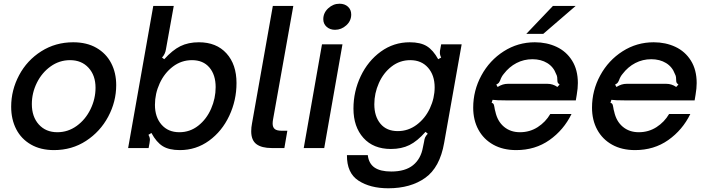

<svg xmlns="http://www.w3.org/2000/svg" viewBox="-20 -795 3798 1031"><path d="M40 -222Q40 -311 82.5 -391Q125 -471 201.5 -519.5Q278 -568 373 -568Q446 -568 498 -538Q550 -508 577 -456Q604 -404 604 -338Q604 -249 561 -168.5Q518 -88 442 -38.5Q366 11 270 11Q198 11 146 -19Q94 -49 67 -101.5Q40 -154 40 -222ZM493 -324Q493 -390 455.5 -431Q418 -472 356 -472Q299 -472 252 -438.5Q205 -405 178 -350.5Q151 -296 151 -236Q151 -168 188.5 -126.5Q226 -85 288 -85Q345 -85 392 -119Q439 -153 466 -208.5Q493 -264 493 -324Z M793 -81 777 -71Q785 -58 785 -44Q785 -41 783 -27L778 0H668L803 -763H913L871 -530Q867 -504 850 -486L862 -477Q906 -526 948.5 -547Q991 -568 1048 -568Q1142 -568 1196 -508.5Q1250 -449 1250 -349Q1250 -256 1211 -173Q1172 -90 1102.5 -39.5Q1033 11 946 11Q888 11 854 -10Q820 -31 793 -81ZM1138 -327Q1138 -393 1104.5 -432.5Q1071 -472 1011 -472Q954 -472 908.5 -437.5Q863 -403 837.5 -347.5Q812 -292 812 -232Q812 -166 847.5 -125.5Q883 -85 943 -85Q1000 -85 1044.5 -120Q1089 -155 1113.5 -211Q1138 -267 1138 -327Z M1440 0Q1385 0 1357 -21Q1329 -42 1329 -90Q1329 -111 1333 -131L1445 -763H1555L1447 -158Q1444 -143 1444 -132Q1444 -112 1455 -102.5Q1466 -93 1492 -93H1523L1507 0Z M1721 0H1611L1709 -557H1819ZM1716 -692Q1716 -726 1742.5 -750.5Q1769 -775 1803 -775Q1831 -775 1848.5 -759Q1866 -743 1866 -717Q1866 -683 1839.5 -659Q1813 -635 1779 -635Q1752 -635 1734 -651Q1716 -667 1716 -692Z M1843 38H1955Q1960 83 1991 104.5Q2022 126 2081 126Q2156 126 2198 92Q2240 58 2251 -4L2257 -33Q2259 -49 2263 -57.5Q2267 -66 2277 -77L2265 -87Q2221 -37 2178.5 -16Q2136 5 2079 5Q1985 5 1931.5 -54.5Q1878 -114 1878 -212Q1878 -304 1917 -386Q1956 -468 2025 -518Q2094 -568 2180 -568Q2238 -568 2272 -547Q2306 -526 2333 -477L2349 -486Q2342 -499 2342 -513Q2342 -523 2344 -530L2349 -557H2459L2365 -28Q2342 104 2263.5 160Q2185 216 2065 216Q1968 216 1905 175Q1842 134 1843 38ZM2314 -326Q2314 -391 2278.5 -431.5Q2243 -472 2183 -472Q2127 -472 2083 -438Q2039 -404 2014.5 -349Q1990 -294 1990 -235Q1990 -170 2023 -130.5Q2056 -91 2116 -91Q2172 -91 2217.5 -125Q2263 -159 2288.5 -213.5Q2314 -268 2314 -326Z M2521 -217Q2521 -309 2565 -390Q2609 -471 2685 -519.5Q2761 -568 2852 -568Q2916 -568 2968.5 -543.5Q3021 -519 3052 -469.5Q3083 -420 3083 -349Q3083 -321 3077 -286L3072 -256H2696Q2646 -256 2625 -259L2620 -243Q2628 -241 2630.5 -236Q2633 -231 2635 -219Q2637 -205 2640 -196Q2651 -144 2686 -114.5Q2721 -85 2772 -85Q2825 -85 2867.5 -112.5Q2910 -140 2935 -183H3049Q3007 -97 2930.5 -43Q2854 11 2752 11Q2681 11 2629 -18Q2577 -47 2549 -98.5Q2521 -150 2521 -217ZM2652 -328Q2667 -337 2680 -341Q2693 -345 2708 -345H2919Q2949 -345 2973 -328L2985 -341Q2977 -347 2975 -351.5Q2973 -356 2973 -363Q2973 -372 2972 -380.5Q2971 -389 2966 -398Q2952 -436 2918.5 -456.5Q2885 -477 2839 -477Q2793 -477 2753.5 -456.5Q2714 -436 2685 -398Q2673 -384 2666 -364Q2662 -355 2658.5 -350.5Q2655 -346 2645 -341ZM2897 -613H2806L2949 -763H3071Z M3159 -217Q3159 -309 3203 -390Q3247 -471 3323 -519.5Q3399 -568 3490 -568Q3554 -568 3606.5 -543.5Q3659 -519 3690 -469.5Q3721 -420 3721 -349Q3721 -321 3715 -286L3710 -256H3334Q3284 -256 3263 -259L3258 -243Q3266 -241 3268.5 -236Q3271 -231 3273 -219Q3275 -205 3278 -196Q3289 -144 3324 -114.5Q3359 -85 3410 -85Q3463 -85 3505.5 -112.5Q3548 -140 3573 -183H3687Q3645 -97 3568.5 -43Q3492 11 3390 11Q3319 11 3267 -18Q3215 -47 3187 -98.5Q3159 -150 3159 -217ZM3290 -328Q3305 -337 3318 -341Q3331 -345 3346 -345H3557Q3587 -345 3611 -328L3623 -341Q3615 -347 3613 -351.5Q3611 -356 3611 -363Q3611 -372 3610 -380.5Q3609 -389 3604 -398Q3590 -436 3556.5 -456.5Q3523 -477 3477 -477Q3431 -477 3391.5 -456.5Q3352 -436 3323 -398Q3311 -384 3304 -364Q3300 -355 3296.5 -350.5Q3293 -346 3283 -341Z"/></svg>

Font: Open Sauce Sans Medium Italic
Style: Regular
Weight: 500
Italic angle: -10°
Designer: Alfredo Marco Pradil
Foundry: Creative Sauce Fz LLC
Version: Version 1.477